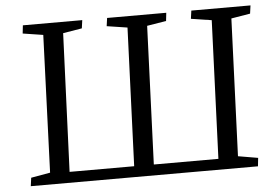

<svg xmlns="http://www.w3.org/2000/svg" viewBox="-51 -779 1208 847"><g transform="rotate(-5 553.5 -355.0)"><path d="M52 0 57 -37 142 -52 165 -660 75 -674 79 -710H342L337 -674L253 -660L228 -48H514L538 -660L447 -674L452 -710H714L710 -674L625 -660L601 -48H887L911 -660L820 -674L825 -710H1087L1082 -674L998 -660L974 -52L1062 -37L1058 0Z"/></g></svg>

Font: Literata 36pt
Style: Italic
Weight: 400
Italic angle: -2°
Designer: Latin by Veronika Burian and Jose Scaglione. Greek by Irene Vlachou. Cyrillic by Vera Evstafieva
Foundry: TypeTogether
Version: Version 3.002